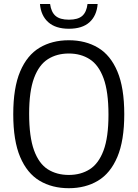

<svg xmlns="http://www.w3.org/2000/svg" viewBox="-20 -956 706 985"><path d="M333 9.5Q247 9.5 183 -28.8Q119 -67 83.5 -150.5Q48 -234 48 -370Q48 -506 83.5 -589.5Q119 -673 183 -711.2Q247 -749.5 333 -749.5Q419 -749.5 483 -711.2Q547 -673 582.2 -589.5Q617.5 -506 617.5 -370Q617.5 -234.5 582 -150.8Q546.5 -67 482.5 -28.8Q418.5 9.5 333 9.5ZM333 -58.5Q394.5 -58.5 440.2 -87.5Q486 -116.5 511.2 -184Q536.5 -251.5 536.5 -367.5Q536.5 -486 511.2 -554.5Q486 -623 440.2 -652.2Q394.5 -681.5 333 -681.5Q271.5 -681.5 225.8 -652.5Q180 -623.5 154.8 -556Q129.5 -488.5 129.5 -372.5Q129.5 -254 154.5 -185.2Q179.5 -116.5 225.2 -87.5Q271 -58.5 333 -58.5ZM333.5 -808.5Q265.5 -808.5 227.8 -842Q190 -875.5 185 -935.5H237Q242.5 -894 265 -874.5Q287.5 -855 333.5 -855Q380 -855 402 -874.5Q424 -894 429 -935.5H481Q476 -875 439 -841.8Q402 -808.5 333.5 -808.5Z"/></svg>

Font: Encode Sans SmCnd
Style: Regular
Weight: 400
Width: 4
Designer: Multiple Designers
Foundry: Impallari Type
Version: Version 3.002; ttfautohint (v1.8.3) -l 8 -r 50 -G 200 -x 14 